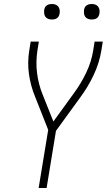

<svg xmlns="http://www.w3.org/2000/svg" viewBox="-20 -944 540 964"><path d="M174 0 222 -292 156 -459Q134 -512 125.5 -571Q117 -630 127 -691L134 -735H175L168 -691Q159 -633 166 -577.5Q173 -522 193 -472L248 -334L351 -476Q387 -525 413 -579.5Q439 -634 448 -691L455 -735H496L489 -691Q479 -629 451 -569Q423 -509 383 -455L261 -287L214 0ZM441 -846Q431 -846 422.5 -849Q414 -852 408.5 -859Q403 -866 402 -875.5Q401 -885 402 -895Q403 -901 406 -907Q409 -913 415 -917Q421 -921 427.5 -922.5Q434 -924 440 -924Q450 -924 458.5 -921Q467 -918 472.5 -911Q478 -904 479.5 -894.5Q481 -885 479 -875Q478 -869 475 -863Q472 -857 466.5 -853Q461 -849 454 -847.5Q447 -846 441 -846ZM241 -846Q231 -846 222.5 -849Q214 -852 208.5 -859Q203 -866 202 -875.5Q201 -885 202 -895Q203 -901 206 -907Q209 -913 215 -917Q221 -921 227.5 -922.5Q234 -924 240 -924Q250 -924 258.5 -921Q267 -918 272.5 -911Q278 -904 279.5 -894.5Q281 -885 279 -875Q278 -869 275 -863Q272 -857 266.5 -853Q261 -849 254 -847.5Q247 -846 241 -846Z"/></svg>

Font: Iosevka Curly Extralight
Style: Italic
Weight: 200
Italic angle: -9°
Monospace: yes
Designer: Belleve Invis
Foundry: Belleve Invis
Version: Version 22.1.2; ttfautohint (v1.8.4)